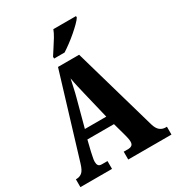

<svg xmlns="http://www.w3.org/2000/svg" viewBox="-216 -1060 1089 1189"><g transform="rotate(-30 328.5 -465.5)"><path d="M6 0V-56H11Q33 -56 50 -69.5Q67 -83 80 -127L258 -714H409L580 -118Q590 -84 607.5 -70Q625 -56 648 -56H657V0H348V-56H382Q395 -56 405.5 -63Q416 -70 416 -89Q416 -102 412.5 -117Q409 -132 407 -140L381 -234H191L172 -156Q170 -144 165.5 -124.5Q161 -105 161 -91Q161 -75 167.5 -65.5Q174 -56 192 -56H232V0ZM210 -298H363L317 -489Q310 -520 302.5 -551Q295 -582 290 -614Q283 -583 276.5 -552Q270 -521 262 -492ZM263 -784Q276 -805 293 -830.5Q310 -856 326 -882.5Q342 -909 350 -931H512V-921Q504 -908 484.5 -888.5Q465 -869 439.5 -847Q414 -825 387 -805Q360 -785 338 -771H263Z"/></g></svg>

Font: Noto Serif Lao ExtraCondensed Black
Style: Regular
Weight: 900
Width: 2
Designer: Monotype Design Team
Foundry: Monotype Imaging Inc.
Version: Version 2.003; ttfautohint (v1.8.4.7-5d5b)